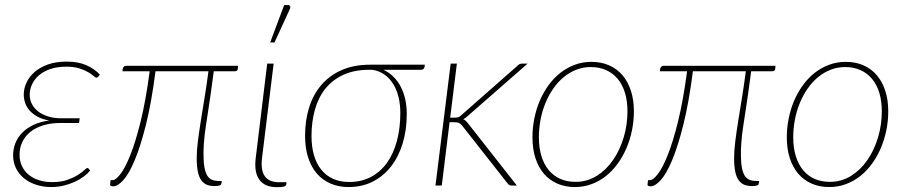

<svg xmlns="http://www.w3.org/2000/svg" viewBox="-20 -750 3666 776"><path d="M344.5 -60.5Q334 -48 317.8 -36Q301.5 -24 281.2 -14.8Q261 -5.5 237.2 0.2Q213.5 6 187.5 6Q153 6 124.5 -3.8Q96 -13.5 75.8 -30.5Q55.5 -47.5 44.2 -71Q33 -94.5 33 -122Q33 -147.5 42 -170.8Q51 -194 69 -212.8Q87 -231.5 114.5 -244.8Q142 -258 179 -263Q150 -268 130.2 -279.2Q110.5 -290.5 98.5 -304.8Q86.5 -319 81.2 -335.5Q76 -352 76 -367.5Q76 -392 87 -416Q98 -440 119.8 -459Q141.5 -478 174 -489.5Q206.5 -501 249.5 -501Q296 -501 329 -486.5Q362 -472 383.5 -448.5L377 -440Q373.5 -436 369.5 -436Q366 -436 358.2 -443Q350.5 -450 336.5 -458.2Q322.5 -466.5 301 -473.5Q279.5 -480.5 248 -480.5Q210.5 -480.5 182.8 -470.8Q155 -461 136.8 -445Q118.5 -429 109.2 -408.5Q100 -388 100 -367Q100 -347 108.8 -329.8Q117.5 -312.5 134 -299.8Q150.5 -287 174 -279.5Q197.5 -272 227.5 -272H302L299.5 -253H225Q185.5 -253 154.8 -243.5Q124 -234 102.8 -217Q81.5 -200 70.2 -176.2Q59 -152.5 59 -124.5Q59 -100 68.2 -79.8Q77.5 -59.5 94.8 -44.8Q112 -30 136.5 -22Q161 -14 191 -14Q227 -14 252.2 -23Q277.5 -32 294.2 -42.5Q311 -53 320.2 -62Q329.5 -71 333.5 -71Q336.5 -71 339 -67.5Z M941 -471.5Q940.5 -462 928.5 -462H844Q837 -407.5 831.2 -367.8Q825.5 -328 820.8 -298.2Q816 -268.5 812.8 -246.5Q809.5 -224.5 807.2 -205.5Q805 -186.5 803.8 -168Q802.5 -149.5 802.5 -126.5Q802.5 -93.5 806.5 -72.5Q810.5 -51.5 818.2 -39.5Q826 -27.5 837.8 -23Q849.5 -18.5 864.5 -18.5H876.5L874.5 -8Q874.5 2 847 2Q830 2 816.5 -3.2Q803 -8.5 793.8 -21.2Q784.5 -34 779.8 -55.5Q775 -77 775 -110Q775 -141.5 779.8 -179Q784.5 -216.5 791.5 -260.5Q798.5 -304.5 806.8 -355Q815 -405.5 822.5 -462H608.5Q592 -334 569.8 -245.5Q547.5 -157 524.2 -101.8Q501 -46.5 478.2 -21.8Q455.5 3 438 3Q432.5 3 428.5 1.2Q424.5 -0.5 425 -3.5L427 -22H436Q447.5 -22 466.2 -45.8Q485 -69.5 506.2 -122Q527.5 -174.5 548.2 -258.2Q569 -342 585 -462H475L476 -472Q477 -476 480.2 -480Q483.5 -484 490 -484H942.5Z M1060 -493H1086L1039 -111.5Q1033 -63.5 1049.8 -38.5Q1066.5 -13.5 1109 -13.5H1138L1137 -4.5Q1136.5 0.5 1128.8 3.5Q1121 6.5 1099.5 6.5Q1050 6.5 1028.2 -23.8Q1006.5 -54 1013.5 -111ZM1072 -578.5 1128.5 -729.5H1145Q1150.5 -729.5 1152.5 -724.5Q1154.5 -719.5 1151 -712.5L1089.5 -578.5Z M1473.5 -468Q1412.5 -468 1368.2 -447.8Q1324 -427.5 1295.2 -391.8Q1266.5 -356 1252.8 -306.8Q1239 -257.5 1239 -200Q1239 -156.5 1249.2 -122Q1259.5 -87.5 1279 -63.5Q1298.5 -39.5 1326.8 -27Q1355 -14.5 1391.5 -14.5Q1441 -14.5 1479.5 -35Q1518 -55.5 1544.2 -92.2Q1570.5 -129 1584.2 -180.5Q1598 -232 1598 -293.5Q1598 -328 1590.8 -357.8Q1583.5 -387.5 1569.2 -410.5Q1555 -433.5 1534 -448.5Q1513 -463.5 1485 -468ZM1697 -488.5 1696 -480Q1695 -475 1691.8 -471.5Q1688.5 -468 1680.5 -468H1529.5Q1552.5 -457.5 1570.2 -439.8Q1588 -422 1600 -398.8Q1612 -375.5 1618 -347.8Q1624 -320 1624 -289Q1624 -225.5 1607.8 -171.5Q1591.5 -117.5 1561 -78Q1530.5 -38.5 1487 -16.2Q1443.5 6 1389 6Q1348.5 6 1315.8 -8.2Q1283 -22.5 1260.2 -49Q1237.5 -75.5 1225.2 -114Q1213 -152.5 1213 -201Q1213 -264 1229.8 -316.8Q1246.5 -369.5 1279.8 -407.8Q1313 -446 1362 -467.2Q1411 -488.5 1475.5 -488.5Z M1826.5 -493 1799.5 -274.5H1819Q1823.5 -274.5 1829.8 -275.5Q1836 -276.5 1844.5 -284.5L2070 -483Q2074.5 -488 2079.2 -490.5Q2084 -493 2091 -493H2112.5L1868.5 -279.5Q1864.5 -275.5 1860.5 -272.8Q1856.5 -270 1852.5 -268Q1859 -265 1863.2 -260.8Q1867.5 -256.5 1871.5 -251.5L2069 0H2048.5Q2043 0 2039.5 -1.5Q2036 -3 2032 -8L1848.5 -241.5Q1841.5 -250 1835 -253Q1828.5 -256 1814.5 -256H1797L1765.5 0H1740L1801.5 -493Z M2306 -15Q2353 -15 2391.8 -39.2Q2430.5 -63.5 2458 -103.5Q2485.5 -143.5 2500.8 -194.8Q2516 -246 2516 -300Q2516 -342 2505.8 -375.2Q2495.5 -408.5 2476.2 -431.5Q2457 -454.5 2429.5 -466.8Q2402 -479 2368 -479Q2336.5 -479 2308.8 -468Q2281 -457 2257.8 -437.8Q2234.5 -418.5 2216 -391.8Q2197.5 -365 2184.5 -333.5Q2171.5 -302 2164.8 -266.8Q2158 -231.5 2158 -195Q2158 -153 2168.2 -119.5Q2178.5 -86 2197.5 -62.8Q2216.5 -39.5 2244 -27.2Q2271.5 -15 2306 -15ZM2303.5 6Q2264 6 2232.2 -8Q2200.5 -22 2178.2 -48Q2156 -74 2144 -111.2Q2132 -148.5 2132 -195Q2132 -234 2139.8 -272Q2147.5 -310 2162 -343.8Q2176.5 -377.5 2197.5 -406.2Q2218.5 -435 2245 -455.8Q2271.5 -476.5 2303 -488.2Q2334.5 -500 2370.5 -500Q2410 -500 2441.8 -486Q2473.5 -472 2495.8 -446Q2518 -420 2530 -383Q2542 -346 2542 -300Q2542 -261 2534.2 -223.2Q2526.5 -185.5 2512 -151.5Q2497.5 -117.5 2476.5 -88.5Q2455.5 -59.5 2429 -38.5Q2402.5 -17.5 2370.8 -5.8Q2339 6 2303.5 6Z M3113 -471.5Q3112.5 -462 3100.5 -462H3016Q3009 -407.5 3003.2 -367.8Q2997.5 -328 2992.8 -298.2Q2988 -268.5 2984.8 -246.5Q2981.5 -224.5 2979.2 -205.5Q2977 -186.5 2975.8 -168Q2974.5 -149.5 2974.5 -126.5Q2974.5 -93.5 2978.5 -72.5Q2982.5 -51.5 2990.2 -39.5Q2998 -27.5 3009.8 -23Q3021.5 -18.5 3036.5 -18.5H3048.5L3046.5 -8Q3046.5 2 3019 2Q3002 2 2988.5 -3.2Q2975 -8.5 2965.8 -21.2Q2956.5 -34 2951.8 -55.5Q2947 -77 2947 -110Q2947 -141.5 2951.8 -179Q2956.5 -216.5 2963.5 -260.5Q2970.5 -304.5 2978.8 -355Q2987 -405.5 2994.5 -462H2780.5Q2764 -334 2741.8 -245.5Q2719.5 -157 2696.2 -101.8Q2673 -46.5 2650.2 -21.8Q2627.5 3 2610 3Q2604.5 3 2600.5 1.2Q2596.5 -0.5 2597 -3.5L2599 -22H2608Q2619.5 -22 2638.2 -45.8Q2657 -69.5 2678.2 -122Q2699.5 -174.5 2720.2 -258.2Q2741 -342 2757 -462H2647L2648 -472Q2649 -476 2652.2 -480Q2655.5 -484 2662 -484H3114.5Z M3334 -15Q3381 -15 3419.8 -39.2Q3458.5 -63.5 3486 -103.5Q3513.5 -143.5 3528.8 -194.8Q3544 -246 3544 -300Q3544 -342 3533.8 -375.2Q3523.5 -408.5 3504.2 -431.5Q3485 -454.5 3457.5 -466.8Q3430 -479 3396 -479Q3364.5 -479 3336.8 -468Q3309 -457 3285.8 -437.8Q3262.5 -418.5 3244 -391.8Q3225.5 -365 3212.5 -333.5Q3199.5 -302 3192.8 -266.8Q3186 -231.5 3186 -195Q3186 -153 3196.2 -119.5Q3206.5 -86 3225.5 -62.8Q3244.5 -39.5 3272 -27.2Q3299.5 -15 3334 -15ZM3331.5 6Q3292 6 3260.2 -8Q3228.5 -22 3206.2 -48Q3184 -74 3172 -111.2Q3160 -148.5 3160 -195Q3160 -234 3167.8 -272Q3175.5 -310 3190 -343.8Q3204.5 -377.5 3225.5 -406.2Q3246.5 -435 3273 -455.8Q3299.5 -476.5 3331 -488.2Q3362.5 -500 3398.5 -500Q3438 -500 3469.8 -486Q3501.5 -472 3523.8 -446Q3546 -420 3558 -383Q3570 -346 3570 -300Q3570 -261 3562.2 -223.2Q3554.5 -185.5 3540 -151.5Q3525.5 -117.5 3504.5 -88.5Q3483.5 -59.5 3457 -38.5Q3430.5 -17.5 3398.8 -5.8Q3367 6 3331.5 6Z"/></svg>

Font: Lato ExtraLight
Style: Italic
Weight: 275
Italic angle: -7°
Designer: Lukasz Dziedzic with Adam Twardoch and Botio Nikoltchev
Foundry: tyPoland Lukasz Dziedzic
Version: Version 2.015; 2015-08-06; http://www.latofonts.com/